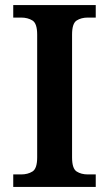

<svg xmlns="http://www.w3.org/2000/svg" viewBox="-20 -734 428 754"><path d="M32 0V-49H63Q89 -49 107.5 -60.5Q126 -72 126 -116V-598Q126 -642 107.5 -653.5Q89 -665 63 -665H32V-714H356V-665H325Q299 -665 281 -653.5Q263 -642 263 -598V-116Q263 -72 281 -60.5Q299 -49 325 -49H356V0Z"/></svg>

Font: Noto Serif NP Hmong SemiBold
Style: Regular
Weight: 600
Designer: Dalton Maag Ltd
Foundry: Dalton Maag Ltd
Version: Version 1.001; ttfautohint (v1.8.4.7-5d5b)